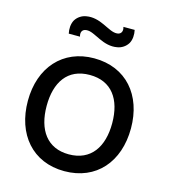

<svg xmlns="http://www.w3.org/2000/svg" viewBox="-116 -868 859 976"><g transform="rotate(15 313.0 -380.0)"><path d="M472.9 -770.8H413.5C419.8 -754.2 415.6 -732.3 391.7 -730.2C367.7 -728.1 344.8 -742.7 312.5 -757.3C283.3 -770.8 251 -780.2 217.7 -774C195.8 -770.8 174 -757.3 161.5 -736.5C150 -715.6 149 -688.5 154.2 -665.6H213.5C207.3 -683.3 211.5 -704.2 236.5 -706.2C259.4 -708.3 282.3 -693.8 314.6 -679.2C343.8 -665.6 376 -656.2 409.4 -662.5C431.3 -665.6 453.1 -679.2 465.6 -700C477.1 -719.8 478.1 -747.9 472.9 -770.8ZM312.5 15.6C480.2 15.6 584.4 -105.2 584.4 -282.3C584.4 -456.3 481.3 -578.1 312.5 -578.1C147.9 -578.1 41.7 -458.3 41.7 -282.3C41.7 -107.3 144.8 15.6 312.5 15.6ZM485.4 -282.3C485.4 -158.3 429.2 -72.9 312.5 -72.9C199 -72.9 140.6 -155.2 140.6 -282.3C140.6 -405.2 194.8 -490.6 312.5 -490.6C428.1 -490.6 485.4 -408.3 485.4 -282.3Z"/></g></svg>

Font: Manrope3 Medium
Style: Regular
Weight: 500
Width: 4
Designer: Mikhail Sharanda
Foundry: Mikhail Sharanda
Version: Version 3.000;PS 003.000;hotconv 1.0.88;makeotf.lib2.5.64775